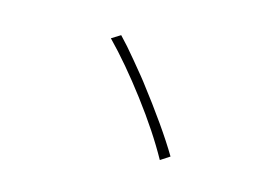

<svg xmlns="http://www.w3.org/2000/svg" viewBox="-70 -744 1140 802"><g transform="rotate(20 500.0 -342.5)"><path d="M489 -427 506 -409Q646 -257 720 -154L683 -125Q615 -226 512 -340Q409 -454 317 -533L353 -560Q390 -528 435 -482Q480 -436 489 -427Z"/></g></svg>

Font: Merged Yaku Han JP ExtraLight
Style: Regular
Weight: 250
Designer: Ryoko NISHIZUKA 西塚涼子 (kana, bopomofo & ideographs); Paul D. Hunt (Latin, Greek & Cyrillic); Sandoll Communications 산돌커뮤니
Foundry: Adobe
Version: Version 2.004